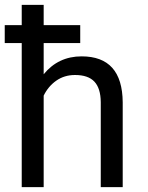

<svg xmlns="http://www.w3.org/2000/svg" viewBox="-21 -770 608 790"><path d="M309.1 -592.8V-666.5H158.7V-750H68.4V-666.5H-1.5V-592.8H68.4V0H158.7V-376.5Q177.2 -414.6 210.4 -438Q243.7 -461.4 287.6 -461.4Q341.8 -461.4 367.4 -434.1Q393.1 -406.7 393.6 -349.6V0H483.9V-349.1Q482.4 -538.1 314.9 -538.1Q218.8 -538.1 158.7 -464.4V-592.8Z"/></svg>

Font: FAU Chimera
Style: Regular
Weight: 400
Version: Version 1.002;hotconv 1.0.117;makeotfexe 2.5.65602